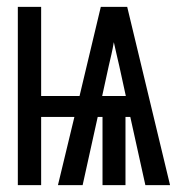

<svg xmlns="http://www.w3.org/2000/svg" viewBox="-20 -540 540 560"><path d="M32 0V-520H100V-260H212L274 -520H351L476 0H404L360 -199H346V0H279V-199H265L221 0H149L197 -199H100V0ZM347 -260 328 -347Q324 -364 320 -381.5Q316 -399 312 -417Q309 -399 305 -381.5Q301 -364 297 -347L278 -260Z"/></svg>

Font: Iosevka www.saffi
Style: Regular
Weight: 400
Monospace: yes
Designer: Belleve Invis
Foundry: Belleve Invis
Version: Version 22.0.2; ttfautohint (v1.8.3)